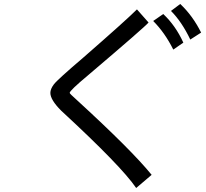

<svg xmlns="http://www.w3.org/2000/svg" viewBox="-20 -856 1040 970"><path d="M996.1 -691.4 941.4 -656.2Q898.4 -746.1 843.8 -800.8L890.6 -835.9Q953.1 -777.3 996.1 -691.4ZM746.1 27.3 668 93.8Q593.8 -15.6 289.1 -296.9Q234.4 -351.6 234.4 -386.7Q234.4 -406.2 252 -429.7Q269.5 -453.1 402.3 -566.4Q617.2 -753.9 671.9 -808.6L730.5 -742.2Q710.9 -718.8 425.8 -476.6Q332 -398.4 332 -386.7Q332 -382.8 367.2 -351.6Q644.5 -97.7 746.1 27.3ZM906.2 -640.6 855.5 -605.5Q812.5 -691.4 753.9 -750L804.7 -785.2Q867.2 -726.6 906.2 -640.6Z"/></svg>

Font: WenQuanYi Micro Hei
Style: Regular
Weight: 400
Foundry: Ascender Corporation
Version: Version 0.2.0-beta